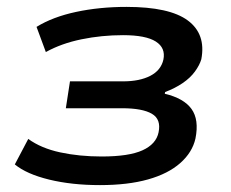

<svg xmlns="http://www.w3.org/2000/svg" viewBox="-20 -528 671 557"><path d="M270 9Q188 9 122.5 -7Q57 -23 23 -51L62 -125Q99 -98 154.5 -86Q210 -74 275 -74Q354 -74 393.5 -92Q433 -110 440 -144Q448 -182 420.5 -198Q393 -214 334 -214H171L183 -292H337Q385 -292 416 -308Q447 -324 454 -355Q461 -389 432 -407.5Q403 -426 337 -426Q275 -426 216.5 -414Q158 -402 113 -377L86 -450Q133 -479 201 -493.5Q269 -508 347 -508Q472 -508 525 -468.5Q578 -429 564 -356Q559 -339 545.5 -320.5Q532 -302 510 -287Q488 -272 459 -261L458 -256Q513 -243 535.5 -212Q558 -181 547 -126Q538 -86 503 -55Q468 -24 409.5 -7.5Q351 9 270 9Z"/></svg>

Font: Nunito Sans 7pt SemiExpanded SemiBold
Style: Italic
Weight: 600
Width: 6
Italic angle: -9°
Designer: Vernon Adams
Foundry: Vernon Adams
Version: Version 3.101;gftools[0.9.27]